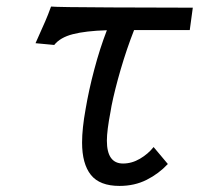

<svg xmlns="http://www.w3.org/2000/svg" viewBox="-20 -574 640 600"><path d="M110.5 -483Q112.5 -487 121.2 -507Q130 -527 139.5 -553.5Q159.5 -551.5 327.2 -550.8Q495 -550 582.5 -550L573 -480H399Q376 -421.5 357.2 -357.2Q338.5 -293 328.5 -243L325.5 -225.5Q314 -166 314 -134.5Q314 -63 364.5 -63Q392 -63 417.5 -78Q443 -93 460 -114.5L504.5 -61.5Q476 -31 438.2 -12Q400.5 7 353.5 7Q291.5 7 264 -27.5Q236.5 -62 236.5 -128.5Q236.5 -172.5 247.5 -233Q257.5 -292.5 274.8 -357.5Q292 -422.5 314 -479.5Q247.5 -477.5 207.8 -467.2Q168 -457 149.5 -433.5L91 -439Q96.5 -452 110.5 -483Z"/></svg>

Font: JuliaMono Italic
Style: Regular
Weight: 400
Italic angle: -9°
Monospace: yes
Designer: cormullion
Foundry: corm
Version: Version 0.049; ttfautohint (v1.8.4)